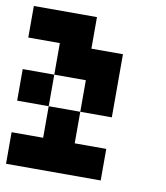

<svg xmlns="http://www.w3.org/2000/svg" viewBox="-74 -1062 647 749"><g transform="rotate(10 250.0 -687.5)"><path d="M0 -625V-750H125V-625ZM0 -375V-500H125V-625H250V-500H375V-375ZM0 -875V-1000H250V-875H375V-625H250V-750H125V-875Z"/></g></svg>

Font: Galmuri7 Regular
Style: Regular
Weight: 400
Designer: Lee Minseo (quiple)
Version: Version 2.399;hotconv 1.1.1;makeotfexe 2.6.0 DEVELOPMENT